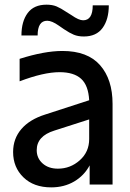

<svg xmlns="http://www.w3.org/2000/svg" viewBox="-20 -790 557 822"><path d="M338.9 -633.8Q314 -633.8 295.9 -641.4Q277.8 -648.9 253.9 -665L231.9 -680.2Q202.1 -701.2 182.1 -701.2Q141.1 -701.2 141.1 -638.2H71.8Q71.8 -698.2 98.4 -734.1Q125 -770 179.2 -770Q204.1 -770 222.2 -762.5Q240.2 -754.9 264.2 -738.8L286.1 -725.1Q317.4 -703.1 335.9 -703.1Q377 -703.1 377 -767.1H445.8Q445.8 -707 419.2 -670.4Q392.6 -633.8 338.9 -633.8ZM36.1 -139.2Q36.1 -196.3 71.5 -237.5Q106.9 -278.8 173.8 -299.8L361.8 -360.8Q358.4 -424.3 327.4 -452.6Q296.4 -481 234.9 -481Q167 -481 64 -441.9V-538.1Q169.9 -571.8 247.1 -571.8Q355 -571.8 408.4 -511Q461.9 -450.2 461.9 -345.2V0H363.8V-82Q340.3 -38.1 297.4 -12.9Q254.4 12.2 199.2 12.2Q124.5 12.2 80.3 -30.8Q36.1 -73.7 36.1 -139.2ZM137.2 -147Q137.2 -112.8 162.4 -90.3Q187.5 -67.9 228 -67.9Q281.2 -67.9 321.5 -103.8Q361.8 -139.6 361.8 -194.8V-278.8L212.9 -231Q137.2 -207.5 137.2 -147Z"/></svg>

Font: TASA Explorer Medium
Style: Regular
Weight: 500
Designer: Weizhong Zhang
Foundry: Local Remote
Version: Version 1.000;Glyphs 3.1.2 (3151)